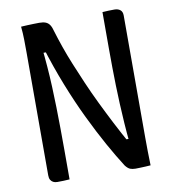

<svg xmlns="http://www.w3.org/2000/svg" viewBox="-80 -775 761 850"><g transform="rotate(-10 300.0 -350.0)"><path d="M165 1Q152 2 138.5 2.5Q125 3 110 3Q99 3 91.5 -1Q84 -5 79.5 -12.5Q75 -20 75 -33Q75 -102 75 -171Q75 -240 75 -309.5Q75 -379 75 -448Q75 -517 75 -586Q75 -613 74.5 -643Q74 -673 71 -702Q84 -703 98.5 -703.5Q113 -704 127 -704.5Q141 -705 153 -705Q171 -705 182 -700.5Q193 -696 200 -685.5Q207 -675 212 -655Q222 -622 235.5 -583Q249 -544 267 -500Q285 -456 305.5 -408.5Q326 -361 350 -311.5Q374 -262 400 -211.5Q426 -161 454 -111L420 -130H473L455 -109Q450 -158 447 -203Q444 -248 442 -290.5Q440 -333 439 -373.5Q438 -414 437.5 -454.5Q437 -495 437 -537Q437 -579 437 -620.5Q437 -662 437 -703Q450 -704 463.5 -704.5Q477 -705 491 -705Q507 -705 517 -697Q527 -689 527 -672Q527 -604 527 -535.5Q527 -467 527 -398.5Q527 -330 527 -261.5Q527 -193 527 -124Q527 -93 527.5 -61Q528 -29 529 2Q519 3 506.5 3.5Q494 4 482 4.5Q470 5 461 5Q447 5 437 1Q427 -3 416 -17Q387 -62 353 -123Q319 -184 283 -258.5Q247 -333 213.5 -418Q180 -503 151 -597L179 -571H132L146 -597Q151 -552 154.5 -507Q158 -462 160 -416Q162 -370 163 -323.5Q164 -277 164.5 -228.5Q165 -180 165 -130Q165 -100 165 -66Q165 -32 165 1Z"/></g></svg>

Font: Rec Mono Semicasual
Style: Regular
Weight: 400
Version: Version 1.085; ttfautohint (v1.8.4.7-5d5b)